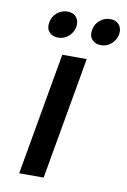

<svg xmlns="http://www.w3.org/2000/svg" viewBox="-79 -724 513 773"><g transform="rotate(10 177.5 -337.5)"><path d="M69 -620Q73 -644 91.5 -659.5Q110 -675 134 -675Q158 -675 170.5 -659.5Q183 -644 179 -620Q174 -596 156 -580.5Q138 -565 114 -565Q90 -565 77 -580.5Q64 -596 69 -620ZM244 -620Q248 -644 266.5 -659.5Q285 -675 309 -675Q333 -675 345.5 -659.5Q358 -644 354 -620Q349 -596 331 -580.5Q313 -565 289 -565Q265 -565 252 -580.5Q239 -596 244 -620ZM55 0 143 -500H243L155 0Z"/></g></svg>

Font: Scada
Style: Italic
Weight: 400
Italic angle: -10°
Designer: Jovanny Lemonad
Foundry: Jovanny Lemonad
Version: Version 4.100;PS 004.100;hotconv 1.0.88;makeotf.lib2.5.64775